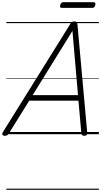

<svg xmlns="http://www.w3.org/2000/svg" viewBox="-57 -1208 910 1728"><path d="M-14 14Q-30 14 -35 5Q-40 -4 -31 -19L576 -993Q583 -1006 591 -1010.5Q599 -1015 613 -1015Q626 -1015 632 -1009.5Q638 -1004 640 -988L728 -14Q729 0 723 7Q717 14 702 14Q688 14 682.5 8.5Q677 3 675 -10L649 -302H206L24 -9Q15 5 7.5 9.5Q0 14 -14 14ZM237 -352H645L595 -930ZM500 -1137Q488 -1137 485 -1143.5Q482 -1150 485 -1161Q489 -1175 495 -1181.5Q501 -1188 512 -1188H785Q797 -1188 800 -1181Q803 -1174 800 -1161Q797 -1149 790.5 -1143Q784 -1137 773 -1137ZM0 490H833V500H0ZM0 -20H833V0H0ZM0 -505H833V-500H0ZM0 -1010H833V-1000H0Z"/></svg>

Font: Playwrite AU NSW Guides
Style: Regular
Weight: 400
Designer: Veronika Burian, José Scaglione
Foundry: TypeTogether
Version: Version 1.003